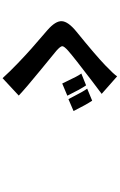

<svg xmlns="http://www.w3.org/2000/svg" viewBox="270 -1144 959 1540"><g transform="rotate(90 750.0 -373.5)"><path d="M664.1 -584Q694.3 -541 747.1 -433.6L649.4 -392.6Q643.6 -403.3 627 -438.5Q610.4 -473.6 596.2 -501Q582 -528.3 569.3 -545.9ZM787.1 -632.8Q819.3 -585 870.1 -483.4L774.4 -442.4Q771.5 -447.3 751.5 -486.3Q731.4 -525.4 717.3 -550.3Q703.1 -575.2 690.4 -592.8ZM591.8 -833 732.4 -709Q665 -659.2 633.8 -634.8Q442.4 -489.3 385.7 -439.5Q349.6 -407.2 350.1 -392.6Q350.6 -377.9 386.7 -345.7Q393.6 -339.8 540.5 -219.7Q687.5 -99.6 746.1 -43.9L606.4 85.9Q554.7 28.3 486.8 -36.6Q418.9 -101.6 368.7 -146Q318.4 -190.4 221.7 -273.4Q146.5 -338.9 149.4 -389.6Q152.3 -440.4 232.4 -505.9Q424.8 -662.1 504.9 -739.3Q576.2 -807.6 591.8 -833Z"/></g></svg>

Font: Bpmf Zihi Sans Heavy
Style: Heavy
Weight: 900
Foundry: But Ko
Version: Version 1.320